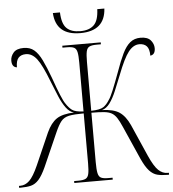

<svg xmlns="http://www.w3.org/2000/svg" viewBox="-59 -941 898 995"><g transform="rotate(-5 390.0 -443.5)"><path d="M386 -771Q260 -771 253 -887H290Q292 -828 316 -804.5Q340 -781 387 -781Q433 -781 457.5 -804.5Q482 -828 484 -887H521Q514 -771 386 -771ZM0 0V-10H7Q33 -10 54.5 -30.5Q76 -51 101 -107L174 -273Q196 -321 226.5 -341.5Q257 -362 317 -364Q294 -370 276 -394.5Q258 -419 242.5 -456Q227 -493 210 -536Q177 -622 152 -654.5Q127 -687 95 -687Q70 -687 56.5 -672.5Q43 -658 43 -623Q17 -626 17 -660Q17 -682 33 -701Q49 -720 86 -720Q119 -720 140.5 -702Q162 -684 180 -647Q198 -610 219 -553Q239 -496 253.5 -461Q268 -426 277 -414Q291 -392 307.5 -379.5Q324 -367 367 -365V-619Q367 -656 363 -674Q359 -692 347 -698Q335 -704 310 -704H287V-714H487V-704H465Q440 -704 427.5 -698Q415 -692 411 -674Q407 -656 407 -619V-365Q454 -366 471.5 -378.5Q489 -391 503 -414Q512 -426 526.5 -461Q541 -496 562 -553Q582 -610 600 -647Q618 -684 640 -702Q662 -720 694 -720Q731 -720 747 -701Q763 -682 763 -660Q763 -626 737 -623Q737 -658 723.5 -672.5Q710 -687 685 -687Q654 -687 628.5 -654.5Q603 -622 570 -536Q553 -493 537.5 -456Q522 -419 504 -394.5Q486 -370 463 -364Q523 -362 553.5 -341.5Q584 -321 606 -273L679 -107Q704 -51 725.5 -30.5Q747 -10 773 -10H780V0H770Q741 0 719 -5.5Q697 -11 678 -31.5Q659 -52 639 -96L563 -268Q550 -298 538.5 -315.5Q527 -333 512 -341.5Q497 -350 472 -352.5Q447 -355 407 -355V-98Q407 -60 411 -41Q415 -22 427 -16Q439 -10 464 -10H487V0H287V-10H310Q334 -10 346.5 -16Q359 -22 363 -40.5Q367 -59 367 -95V-355Q317 -355 290.5 -349.5Q264 -344 249 -325.5Q234 -307 217 -268L141 -96Q121 -52 102.5 -31.5Q84 -11 62 -5.5Q40 0 10 0Z"/></g></svg>

Font: Noto Serif Display Condensed ExtraLight
Style: Regular
Weight: 200
Width: 3
Designer: Monotype Design Team
Foundry: Monotype Imaging Inc.
Version: Version 2.009